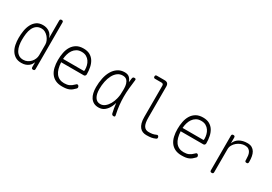

<svg xmlns="http://www.w3.org/2000/svg" viewBox="26 -1617 3547 2504"><g transform="rotate(30 1800.0 -365.0)"><path d="M465 10Q452 10 446 4Q440 -2 440 -15V-88Q434 -73 423.5 -56Q413 -39 395 -24.5Q377 -10 350.5 0Q324 10 287 10Q232 10 195 -13Q158 -36 135.5 -73.5Q113 -111 104 -158.5Q95 -206 95 -255Q95 -311 104 -365.5Q113 -420 135.5 -463.5Q158 -507 195.5 -533.5Q233 -560 290 -560Q345 -560 386 -531.5Q427 -503 440 -449V-715Q440 -728 446 -734Q452 -740 465 -740Q478 -740 484 -734Q490 -728 490 -715V-15Q490 -2 484 4Q478 10 465 10ZM288 -38Q321 -38 349 -52Q377 -66 397 -88Q417 -110 428.5 -138Q440 -166 440 -194V-355Q440 -381 428 -409Q416 -437 396 -460Q376 -483 350.5 -497.5Q325 -512 297 -512Q250 -512 220.5 -490Q191 -468 174 -431.5Q157 -395 151 -349Q145 -303 145 -255Q145 -215 152 -176Q159 -137 175.5 -106Q192 -75 219.5 -56.5Q247 -38 288 -38Z M1064 -114Q1075 -114 1082.5 -103.5Q1090 -93 1090 -82Q1090 -77 1088 -72.5Q1086 -68 1082 -64Q1063 -44 1045.5 -30Q1028 -16 1007.5 -7Q987 2 961.5 6Q936 10 900 10Q841 10 799.5 -10.5Q758 -31 732 -67.5Q706 -104 694.5 -154Q683 -204 683 -263Q683 -321 693.5 -374.5Q704 -428 729.5 -469.5Q755 -511 796.5 -535.5Q838 -560 900 -560Q958 -560 997 -538Q1036 -516 1059.5 -478.5Q1083 -441 1093 -391.5Q1103 -342 1103 -288Q1103 -277 1095.5 -267.5Q1088 -258 1076 -258H734Q737 -206 748.5 -165Q760 -124 781 -96.5Q802 -69 832.5 -54.5Q863 -40 902 -40Q948 -40 978.5 -54Q1009 -68 1041 -100Q1046 -105 1051 -109.5Q1056 -114 1064 -114ZM734 -308H1045Q1050 -308 1051.5 -311.5Q1053 -315 1053 -329Q1053 -359 1045 -391Q1037 -423 1019 -449.5Q1001 -476 972 -493Q943 -510 900 -510Q857 -510 826.5 -492Q796 -474 776.5 -445.5Q757 -417 746.5 -380.5Q736 -344 734 -308Z M1448 10Q1406 10 1376 -6.5Q1346 -23 1327 -51.5Q1308 -80 1299 -119.5Q1290 -159 1290 -205Q1290 -275 1303.5 -339.5Q1317 -404 1345.5 -453Q1374 -502 1417.5 -531Q1461 -560 1520 -560Q1567 -560 1592 -536Q1617 -512 1629 -474V-472Q1633 -503 1637 -535Q1639 -548 1646 -554Q1653 -560 1666 -560Q1679 -560 1684 -554Q1689 -548 1687 -535Q1678 -466 1672 -403Q1666 -340 1666 -278Q1666 -216 1673 -151.5Q1680 -87 1696 -14Q1699 -2 1694.5 4Q1690 10 1677 10Q1664 10 1656.5 4Q1649 -2 1646 -14Q1629 -87 1622 -152Q1622 -155 1621 -158Q1612 -125 1598 -96Q1575 -50 1538.5 -20Q1502 10 1448 10ZM1446 -40Q1485 -40 1516 -65Q1547 -90 1569 -128.5Q1591 -167 1603 -213Q1612 -249 1615 -282Q1615 -313 1617 -345V-371Q1617 -408 1608 -439Q1599 -470 1578.5 -490Q1558 -510 1518 -510Q1474 -510 1440.5 -484.5Q1407 -459 1384.5 -416Q1362 -373 1351 -318.5Q1340 -264 1340 -205Q1340 -128 1367.5 -84Q1395 -40 1446 -40Z M2080 -200Q2080 -114 2104 -77Q2128 -40 2175 -40Q2207 -40 2232 -44Q2257 -48 2282 -60Q2294 -66 2302.5 -63.5Q2311 -61 2316 -50Q2322 -38 2319 -28.5Q2316 -19 2305 -14Q2274 0 2244.5 5Q2215 10 2170 10Q2140 10 2114.5 0Q2089 -10 2070 -33Q2051 -56 2040.5 -92.5Q2030 -129 2030 -182V-653Q2030 -668 2022.5 -675.5Q2015 -683 2000 -683H1903Q1891 -683 1885.5 -689Q1880 -695 1880 -707Q1880 -719 1886 -724.5Q1892 -730 1904 -730H2020Q2050 -730 2065 -715Q2080 -700 2080 -670Z M2864 -114Q2875 -114 2882.5 -103.5Q2890 -93 2890 -82Q2890 -77 2888 -72.5Q2886 -68 2882 -64Q2863 -44 2845.5 -30Q2828 -16 2807.5 -7Q2787 2 2761.5 6Q2736 10 2700 10Q2641 10 2599.5 -10.5Q2558 -31 2532 -67.5Q2506 -104 2494.5 -154Q2483 -204 2483 -263Q2483 -321 2493.5 -374.5Q2504 -428 2529.5 -469.5Q2555 -511 2596.5 -535.5Q2638 -560 2700 -560Q2758 -560 2797 -538Q2836 -516 2859.5 -478.5Q2883 -441 2893 -391.5Q2903 -342 2903 -288Q2903 -277 2895.5 -267.5Q2888 -258 2876 -258H2534Q2537 -206 2548.5 -165Q2560 -124 2581 -96.5Q2602 -69 2632.5 -54.5Q2663 -40 2702 -40Q2748 -40 2778.5 -54Q2809 -68 2841 -100Q2846 -105 2851 -109.5Q2856 -114 2864 -114ZM2534 -308H2845Q2850 -308 2851.5 -311.5Q2853 -315 2853 -329Q2853 -359 2845 -391Q2837 -423 2819 -449.5Q2801 -476 2772 -493Q2743 -510 2700 -510Q2657 -510 2626.5 -492Q2596 -474 2576.5 -445.5Q2557 -417 2546.5 -380.5Q2536 -344 2534 -308Z M3155 10Q3142 10 3136 4Q3130 -2 3130 -15V-535Q3130 -548 3136 -554Q3142 -560 3155 -560Q3168 -560 3174 -554Q3180 -548 3180 -535V-449Q3200 -503 3249 -531.5Q3298 -560 3368 -560Q3410 -560 3437 -544Q3464 -528 3479.5 -501.5Q3495 -475 3501.5 -439.5Q3508 -404 3508 -365V-355Q3508 -342 3502 -336Q3496 -330 3483 -330Q3470 -330 3464 -336Q3458 -342 3458 -355V-365Q3458 -394 3454.5 -421.5Q3451 -449 3440 -470Q3429 -491 3408.5 -504Q3388 -517 3354 -517Q3324 -517 3293.5 -505Q3263 -493 3237.5 -472Q3212 -451 3196 -422.5Q3180 -394 3180 -360V-15Q3180 -2 3174 4Q3168 10 3155 10Z"/></g></svg>

Font: Maple Mono NL Thin
Style: Regular
Weight: 250
Monospace: yes
Designer: subframe7536
Version: Version 7.000